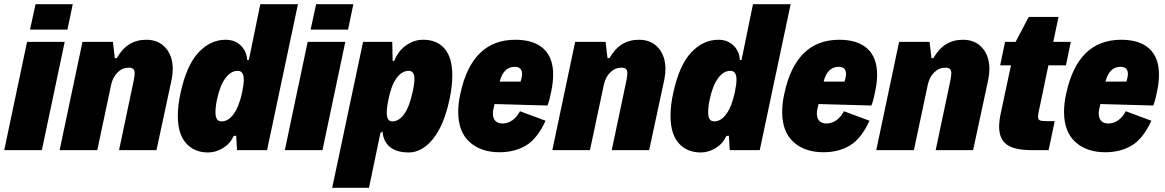

<svg xmlns="http://www.w3.org/2000/svg" viewBox="-32 -710 5509 908"><path d="M136 -690H312L287 -570H110ZM96 -512H274L166 0H-12Z M358 -512H502L511 -435H520Q546 -480 580.5 -501Q615 -522 660 -522Q717 -522 751 -484Q785 -446 785 -383Q785 -363 780 -335L708 0H531L601 -332Q605 -356 605 -362Q605 -377 598.5 -383.5Q592 -390 577 -390Q547 -390 524.5 -368Q502 -346 494 -311L428 0H250Z M1377 -690 1231 0H1089L1085 -68L1073 -67Q1057 -31 1023 -10Q989 11 952 11Q887 11 848 -32.5Q809 -76 809 -163Q809 -212 822 -271Q850 -401 906.5 -461.5Q963 -522 1035 -522Q1079 -522 1107 -494.5Q1135 -467 1137 -426L1145 -427L1199 -690ZM1113 -273Q1121 -311 1121 -333Q1121 -375 1092 -375Q1060 -375 1034.5 -341Q1009 -307 995 -243Q987 -208 987 -179Q987 -157 994 -146.5Q1001 -136 1016 -136Q1048 -136 1073.5 -171.5Q1099 -207 1113 -273Z M1463 -690H1639L1614 -570H1437ZM1423 -512H1601L1493 0H1315Z M1685 -512H1823L1825 -422H1832Q1852 -470 1889 -496Q1926 -522 1969 -522Q2035 -522 2071 -479.5Q2107 -437 2107 -353Q2107 -302 2094 -241Q2067 -115 2015 -52Q1963 11 1901 11Q1843 11 1811.5 -15.5Q1780 -42 1777 -89L1767 -81L1713 178H1539ZM1919 -274Q1928 -313 1928 -336Q1928 -375 1901 -375Q1869 -375 1844 -341.5Q1819 -308 1806 -244Q1797 -202 1797 -177Q1797 -156 1803.5 -146Q1810 -136 1824 -136Q1855 -136 1880 -171.5Q1905 -207 1919 -274Z M2584 -357Q2584 -322 2575 -278Q2573 -268 2568 -246.5Q2563 -225 2557 -211L2307 -218Q2299 -189 2299 -174Q2299 -150 2311 -138Q2323 -126 2344 -126Q2370 -126 2391.5 -141.5Q2413 -157 2427 -184L2548 -139Q2509 -54 2455.5 -22Q2402 10 2330 10Q2242 10 2188.5 -38.5Q2135 -87 2135 -181Q2135 -222 2145 -266Q2199 -522 2405 -522Q2492 -522 2538 -480Q2584 -438 2584 -357ZM2331 -324H2430Q2437 -347 2437 -360Q2437 -394 2402 -394Q2349 -394 2331 -324Z M2688 -512H2832L2841 -435H2850Q2876 -480 2910.5 -501Q2945 -522 2990 -522Q3047 -522 3081 -484Q3115 -446 3115 -383Q3115 -363 3110 -335L3038 0H2861L2931 -332Q2935 -356 2935 -362Q2935 -377 2928.5 -383.5Q2922 -390 2907 -390Q2877 -390 2854.5 -368Q2832 -346 2824 -311L2758 0H2580Z M3707 -690 3561 0H3419L3415 -68L3403 -67Q3387 -31 3353 -10Q3319 11 3282 11Q3217 11 3178 -32.5Q3139 -76 3139 -163Q3139 -212 3152 -271Q3180 -401 3236.5 -461.5Q3293 -522 3365 -522Q3409 -522 3437 -494.5Q3465 -467 3467 -426L3475 -427L3529 -690ZM3443 -273Q3451 -311 3451 -333Q3451 -375 3422 -375Q3390 -375 3364.5 -341Q3339 -307 3325 -243Q3317 -208 3317 -179Q3317 -157 3324 -146.5Q3331 -136 3346 -136Q3378 -136 3403.5 -171.5Q3429 -207 3443 -273Z M4116 -357Q4116 -322 4107 -278Q4105 -268 4100 -246.5Q4095 -225 4089 -211L3839 -218Q3831 -189 3831 -174Q3831 -150 3843 -138Q3855 -126 3876 -126Q3902 -126 3923.5 -141.5Q3945 -157 3959 -184L4080 -139Q4041 -54 3987.5 -22Q3934 10 3862 10Q3774 10 3720.5 -38.5Q3667 -87 3667 -181Q3667 -222 3677 -266Q3731 -522 3937 -522Q4024 -522 4070 -480Q4116 -438 4116 -357ZM3863 -324H3962Q3969 -347 3969 -360Q3969 -394 3934 -394Q3881 -394 3863 -324Z M4220 -512H4364L4373 -435H4382Q4408 -480 4442.5 -501Q4477 -522 4522 -522Q4579 -522 4613 -484Q4647 -446 4647 -383Q4647 -363 4642 -335L4570 0H4393L4463 -332Q4467 -356 4467 -362Q4467 -377 4460.5 -383.5Q4454 -390 4439 -390Q4409 -390 4386.5 -368Q4364 -346 4356 -311L4290 0H4112Z M4693 -111Q4693 -141 4702 -180L4749 -401H4698L4721 -512H4771L4833 -630H4974L4949 -512H5032L5009 -401H4926L4886 -209Q4884 -201 4880.5 -184Q4877 -167 4877 -159Q4877 -144 4886.5 -140.5Q4896 -137 4923 -137H4956L4927 0H4848Q4765 0 4729 -26.5Q4693 -53 4693 -111Z M5449 -357Q5449 -322 5440 -278Q5438 -268 5433 -246.5Q5428 -225 5422 -211L5172 -218Q5164 -189 5164 -174Q5164 -150 5176 -138Q5188 -126 5209 -126Q5235 -126 5256.5 -141.5Q5278 -157 5292 -184L5413 -139Q5374 -54 5320.5 -22Q5267 10 5195 10Q5107 10 5053.5 -38.5Q5000 -87 5000 -181Q5000 -222 5010 -266Q5064 -522 5270 -522Q5357 -522 5403 -480Q5449 -438 5449 -357ZM5196 -324H5295Q5302 -347 5302 -360Q5302 -394 5267 -394Q5214 -394 5196 -324Z"/></svg>

Font: Decalotype Black Italic
Style: Regular
Weight: 900
Italic angle: -12°
Designer: Alfredo Marco Pradil
Foundry: Alfredo Marco Pradil
Version: Version 1.0